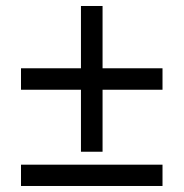

<svg xmlns="http://www.w3.org/2000/svg" viewBox="-20 -618 612 638"><path d="M320.8 -391.1H520V-319.8H320.8V-113.8H249V-319.8H49.8V-391.1H249V-598.1H320.8ZM49.8 0V-70.8H520V0Z"/></svg>

Font: Noto Sans Southeast Asian
Style: Regular
Weight: 400
Designer: Monotype Design Team
Foundry: Monotype Imaging Inc.
Version: Version 1.06 uh; ttfautohint (v1.4.1)